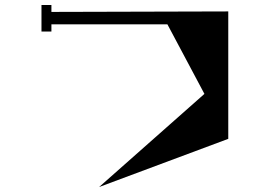

<svg xmlns="http://www.w3.org/2000/svg" viewBox="-20 -753 1040 773"><path d="M187 -705 899 -707V-194L379 0L803 -375L654 -655H187V-626H147V-733H187Z"/></svg>

Font: Chokokutai
Style: Regular
Weight: 400
Designer: 108号,108go
Foundry: Font Zone 108
Version: Version 1.000; ttfautohint (v1.8.3)